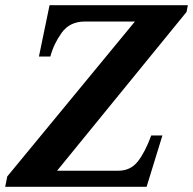

<svg xmlns="http://www.w3.org/2000/svg" viewBox="-41 -720 744 740"><path d="M-13 -40 479 -637H286Q228 -637 197 -594Q166 -551 153 -502H109L150 -700H683L678 -674L179 -62H415Q462 -62 490 -97.5Q518 -133 542 -198H585L524 0H-21Z"/></svg>

Font: Taviraj
Style: Bold Italic
Weight: 700
Italic angle: -12°
Designer: Katatrad Team
Foundry: CadsonDemak
Version: Version 1.001